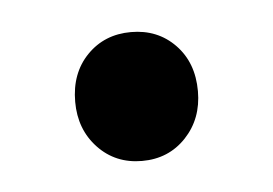

<svg xmlns="http://www.w3.org/2000/svg" viewBox="-27 -381 266 187"><g transform="rotate(-5 106.0 -287.0)"><path d="M166 -287Q166 -260 149 -242Q132 -224 106 -224Q80 -224 63 -242Q46 -260 46 -287Q46 -315 63 -332.5Q80 -350 106 -350Q132 -350 149 -332.5Q166 -315 166 -287Z"/></g></svg>

Font: Sapa
Style: Regular
Weight: 400
Version: Version 1.20 June 8, 2016